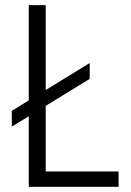

<svg xmlns="http://www.w3.org/2000/svg" viewBox="-20 -720 504 740"><path d="M437 -59.1V0H90.8V-272L25.4 -231.9V-292.5L90.8 -333V-700.2H156.2V-373L325.7 -477.1V-416L156.2 -312V-59.1Z"/></svg>

Font: Selawik Semilight
Style: Regular
Weight: 300
Designer: Aaron Bell
Foundry: Microsoft Corporation
Version: Version 1.01